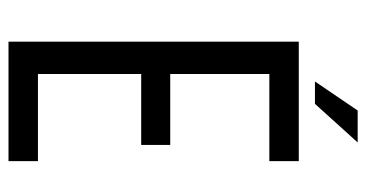

<svg xmlns="http://www.w3.org/2000/svg" viewBox="-230 -652 882 463"><g transform="rotate(90 211.5 -421.0)"><path d="M324 -842 231 -739H177L247 -842ZM330 -390V-320H159V-71H369V0H81V-700H369V-629H159V-390Z"/></g></svg>

Font: Bebas Neue Regular
Style: Regular
Weight: 400
Designer: Ryoichi Tsunekawa & LGV (GE)
Foundry: Free Software Foundation, Inc.
Version: Version 1.003 August 13, 2016